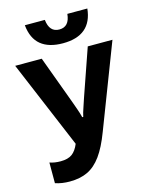

<svg xmlns="http://www.w3.org/2000/svg" viewBox="-135 -1010 859 1104"><g transform="rotate(-15 294.0 -457.5)"><path d="M141 10Q94 10 55 -3V-126Q70 -121 86 -118.5Q102 -116 120 -116Q164 -116 188.5 -134Q213 -152 229 -191L9 -714H167L271 -432Q278 -412 288.5 -383Q299 -354 305 -329H311Q316 -353 326 -381Q336 -409 344 -435L441 -714H588L397 -217Q365 -132 329 -82.5Q293 -33 248 -11.5Q203 10 141 10ZM309 -768Q225 -768 178 -806.5Q131 -845 123 -925H242Q250 -850 309 -850Q369 -850 376 -925H495Q479 -768 309 -768Z"/></g></svg>

Font: Noto Sans SemiCondensed
Style: Bold
Weight: 700
Width: 4
Designer: Monotype Design Team
Foundry: Monotype Imaging Inc.
Version: Version 2.013; ttfautohint (v1.8.4.7-5d5b)